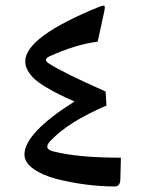

<svg xmlns="http://www.w3.org/2000/svg" viewBox="-20 -675 524 694"><path d="M168.5 -128.9Q256.3 -105 417 -105L415 -26.9Q414.6 -1 394.5 -1Q344.2 -1 289.6 -8.1Q234.9 -15.1 184.1 -28.3Q133.3 -41.5 100.8 -64.7Q68.4 -87.9 68.4 -116.2Q68.4 -193.8 249 -308.1Q215.3 -323.2 193.1 -334.2Q170.9 -345.2 145.5 -360.4Q120.1 -375.5 105.5 -388.9Q90.8 -402.3 81.1 -418.9Q71.3 -435.5 71.3 -453.1Q71.3 -542 339.8 -650.9Q354 -656.2 357.2 -653.8Q360.4 -651.4 356.9 -633.8L333 -524.4Q252.4 -514.2 158.7 -471.2Q133.8 -460 157.7 -444.8Q212.4 -410.2 361.8 -344.2Q362.3 -332.5 364.7 -293.5Q225.1 -233.4 162.1 -165.5Q136.7 -138.7 168.5 -128.9Z"/></svg>

Font: Shl
Style: Regular
Weight: 400
Foundry: Saber Rastikerdar (saber.rastikerdar@gmail.com)
Version: Version 3.4.0